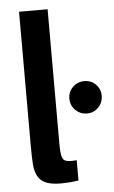

<svg xmlns="http://www.w3.org/2000/svg" viewBox="-53 -767 482 811"><g transform="rotate(-5 188.0 -361.0)"><path d="M308.1 -276.9Q279.3 -276.9 259 -297.1Q238.8 -317.4 238.8 -346.2Q238.8 -374.5 259 -394.3Q279.3 -414.1 308.1 -414.1Q336.9 -414.1 356.4 -394.5Q376 -375 376 -346.2Q376 -317.4 356.2 -297.1Q336.4 -276.9 308.1 -276.9ZM59.1 -171.9V-730H180.2V-154.8Q180.2 -103.5 191.9 -91.6Q203.6 -79.6 247.1 -84V2Q209 7.8 170.9 7.8Q113.3 7.8 88.4 -14.9Q63.5 -37.6 61 -88.9Q59.1 -112.8 59.1 -171.9Z"/></g></svg>

Font: Nacelle SemiBold
Style: Regular
Weight: 600
Designer: Sora Sagano
Foundry: Sora Sagano
Version: Version 1.000;FEAKit 1.0